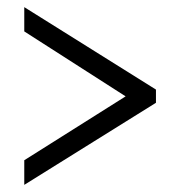

<svg xmlns="http://www.w3.org/2000/svg" viewBox="-20 -627 506 538"><path d="M48 -109V-178L332 -357L48 -539V-607L417 -376V-339Z"/></svg>

Font: Noto Serif Khmer Condensed Medium
Style: Regular
Weight: 500
Width: 3
Designer: Danh Hong and the Monotype Design Team
Foundry: Monotype Imaging Inc.
Version: Version 2.004